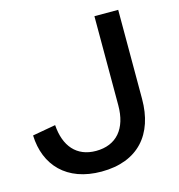

<svg xmlns="http://www.w3.org/2000/svg" viewBox="-106 -794 838 897"><g transform="rotate(-15 313.5 -345.0)"><path d="M546 -269V-700H431V-269C431 -156 375 -90 276 -90C182 -90 129 -153 122 -256L10 -236C15 -91 108 10 276 10C454 10 546 -99 546 -269Z"/></g></svg>

Font: Gully Medium
Style: Regular
Weight: 500
Designer: jaikishan Patel
Foundry: MagicType
Version: Version 1.000;Glyphs 3.2 (3242)